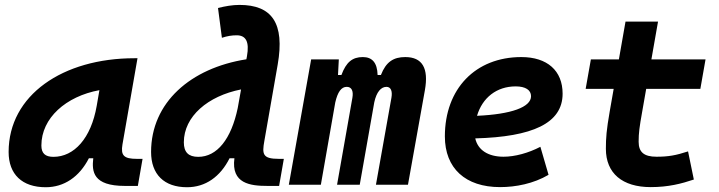

<svg xmlns="http://www.w3.org/2000/svg" viewBox="-20 -763 2970 793"><path d="M168.9 10.3C244.6 10.3 307.6 -32.2 347.2 -109.4H365.2C358.9 -54.2 363.8 4.9 496.1 4.9H549.3L568.8 -106.9H545.4C491.7 -106.9 478 -120.6 485.8 -166.5L547.9 -522.5H535.6C239.3 -522.5 15.6 -370.1 15.6 -135.3C15.6 -43 71.3 10.3 168.9 10.3ZM200.7 -115.2C166.5 -115.2 150.9 -129.9 150.9 -162.1C150.9 -275.4 252.4 -365.2 390.6 -390.6L379.4 -325.7C356 -191.4 286.1 -115.2 200.7 -115.2Z M752.4 10.3C828.6 10.3 889.6 -32.7 928.2 -109.4H948.2C934.1 -4.4 1013.7 4.9 1085 4.9H1132.8L1152.3 -106.9H1131.8C1064.5 -106.9 1062 -126 1071.8 -180.7L1127 -496.6C1156.7 -667.5 1103 -742.7 969.2 -742.7C939.5 -742.7 909.7 -737.3 880.4 -730L896.5 -606.9C918.9 -614.3 937.5 -617.2 957.5 -617.2C995.6 -617.2 1010.7 -590.8 1000 -530.8L997.6 -518.1C767.1 -481.9 604 -339.4 604 -135.3C604 -43 657.7 10.3 752.4 10.3ZM961.9 -316.9C935.1 -188.5 876.5 -115.2 798.8 -115.2C758.3 -115.2 739.3 -134.3 739.3 -175.3C739.3 -282.2 838.9 -366.7 975.6 -393.6Z M1379.4 -517.6H1265.1L1172.9 0H1305.2L1364.7 -339.8C1374.5 -382.8 1389.6 -404.3 1412.1 -404.3C1432.1 -404.3 1440.4 -387.7 1435.5 -359.4L1372.1 0H1465.8L1525.9 -340.8C1535.2 -383.3 1553.7 -404.3 1576.2 -404.3C1593.8 -404.3 1601.6 -387.7 1596.7 -359.4L1532.7 0H1665L1734.9 -390.6C1751 -481 1724.6 -527.3 1653.8 -527.3C1605 -527.3 1574.2 -507.3 1553.2 -453.1H1539.6C1538.1 -504.4 1517.1 -527.3 1478.5 -527.3C1435.5 -527.3 1409.7 -506.3 1390.1 -453.1H1376Z M2059.6 -115.7C1995.6 -115.7 1953.6 -143.6 1942.9 -191.4C2178.7 -197.8 2303.7 -253.4 2303.7 -376C2303.7 -471.2 2240.2 -527.3 2133.3 -527.3C1943.8 -527.3 1817.4 -396.5 1817.4 -199.7C1817.4 -67.9 1902.3 9.8 2045.4 9.8C2109.9 9.8 2183.6 -4.4 2245.6 -41L2211.9 -156.7C2162.6 -130.9 2106.4 -115.7 2059.6 -115.7ZM1950.2 -284.7C1972.2 -359.4 2031.2 -406.2 2109.9 -406.2C2150.4 -406.2 2173.3 -391.1 2173.3 -365.7C2173.3 -320.3 2091.3 -291 1950.2 -284.7Z M2667.5 9.8C2740.7 9.8 2794.9 -4.4 2845.7 -21.5L2821.8 -137.7C2771 -121.1 2740.2 -115.7 2691.4 -115.7C2640.1 -115.7 2617.7 -134.3 2617.7 -177.7C2617.7 -213.9 2621.1 -238.3 2632.3 -301.3L2648.9 -396H2872.6L2894 -517.6H2670.4L2697.8 -673.8H2563.5L2536.1 -517.6H2420.4L2398.9 -396H2514.6L2498 -301.3C2484.9 -226.1 2482.4 -193.4 2482.4 -148.4C2482.4 -47.4 2550.3 9.8 2667.5 9.8Z"/></svg>

Font: Cascadia Mono PL
Style: Bold Italic
Weight: 700
Italic angle: -10°
Monospace: yes
Designer: Aaron Bell
Foundry: Saja Typeworks
Version: Version 2404.023